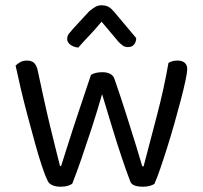

<svg xmlns="http://www.w3.org/2000/svg" viewBox="-20 -700 769 726"><path d="M366 -344Q348 -281 327.5 -218Q307 -155 288 -100Q269 -45 253 -5Q245 0 235 3Q225 6 208 6Q192 6 178.5 0.5Q165 -5 160 -17Q150 -37 137.5 -75Q125 -113 111.5 -162Q98 -211 84 -263.5Q70 -316 58.5 -365Q47 -414 39 -452Q46 -459 56.5 -465Q67 -471 82 -471Q101 -471 110.5 -460.5Q120 -450 124 -427Q133 -385 144.5 -332Q156 -279 168.5 -227Q181 -175 191.5 -133.5Q202 -92 207 -72H211Q219 -96 236 -150.5Q253 -205 276.5 -275Q300 -345 324 -417Q332 -422 343 -424.5Q354 -427 367 -427Q385 -427 397 -420.5Q409 -414 413 -401Q437 -332 458 -265.5Q479 -199 495 -147.5Q511 -96 518 -71H523Q546 -160 573 -262Q600 -364 617 -462Q631 -471 651 -471Q668 -471 678 -463Q688 -455 688 -438Q688 -427 681.5 -396Q675 -365 664 -323Q653 -281 639.5 -233.5Q626 -186 612 -141.5Q598 -97 585.5 -61Q573 -25 564 -5Q559 -1 547.5 2.5Q536 6 521 6Q480 6 473 -13Q459 -49 441 -102.5Q423 -156 404 -218.5Q385 -281 366 -344ZM429 -541 364 -618Q341 -590 318.5 -566.5Q296 -543 276 -520Q258 -522 246 -531Q234 -540 234 -553Q234 -564 240.5 -572.5Q247 -581 256 -591L317 -657Q330 -668 340.5 -674Q351 -680 364 -680Q380 -680 390.5 -674Q401 -668 411 -656L495 -556Q495 -543 487.5 -532.5Q480 -522 464 -522Q452 -522 444.5 -527.5Q437 -533 429 -541Z"/></svg>

Font: Baloo Bhaijaan 2
Style: Regular
Weight: 400
Designer: Sanskriti Dholi, Noopur Datye and Ek Type
Foundry: Ek Type
Version: Version 1.701